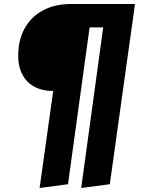

<svg xmlns="http://www.w3.org/2000/svg" viewBox="-20 -715 708 960"><path d="M655 -695 529 206 386 225 496 -578H428L320 206L178 225L246 -260Q161 -261 116 -308.5Q71 -356 71 -436Q71 -515 103.5 -573.5Q136 -632 195.5 -663.5Q255 -695 335 -695Z"/></svg>

Font: Fira Sans Extra Condensed ExtraBold
Style: Italic
Weight: 800
Width: 3
Italic angle: -8°
Designer: Carrois Corporate & Edenspiekermann AG
Foundry: Carrois Corporate GbR & Edenspiekermann AG
Version: Version 4.203